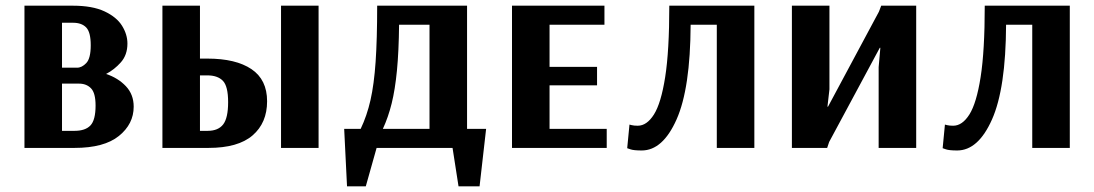

<svg xmlns="http://www.w3.org/2000/svg" viewBox="-20 -520 3847 675"><path d="M66 0V-500H236Q305 -500 347.5 -480Q390 -460 409 -429.5Q428 -399 428 -367Q428 -327 405 -301Q382 -275 353 -260Q395 -246 422.5 -217Q450 -188 450 -145Q450 -84 398 -42Q346 0 242 0ZM198 -282H251Q268 -282 283.5 -298.5Q299 -315 299 -361Q299 -407 283 -423.5Q267 -440 237 -440H198ZM198 -60H242Q280 -60 298 -79Q316 -98 316 -149Q316 -193 300 -209.5Q284 -226 258 -226H198Z M551 0V-500H683V-314H709Q809 -314 864 -277Q919 -240 919 -164Q919 -88 868 -44Q817 0 713 0ZM968 0V-500H1100V0ZM683 -60H710Q747 -60 764.5 -82.5Q782 -105 782 -161Q782 -217 763.5 -236Q745 -255 709 -255H683Z M1200 135 1190 -67H1248Q1270 -113 1282.5 -168Q1295 -223 1300.5 -302.5Q1306 -382 1306 -500H1622V-67H1689L1666 135H1592L1571 0H1304L1266 135ZM1326 -67H1490V-433H1383Q1382 -339 1375.5 -272Q1369 -205 1357 -156.5Q1345 -108 1326 -67Z M1780 0V-500H2105V-433H1912V-285H2079V-220H1912V-67H2113V0Z M2236 9Q2208 9 2196.5 5Q2185 1 2185 1L2193 -82Q2193 -82 2201 -80Q2209 -78 2222 -78Q2254 -78 2279 -117.5Q2304 -157 2318.5 -249Q2333 -341 2333 -500H2632V0H2500V-433H2408Q2407 -209 2358.5 -100Q2310 9 2236 9Z M2764 0V-500H2896V-206L2889 -145H2891L3070 -479L3078 -500H3201V0H3069V-284L3075 -352H3073L2895 -21L2888 0Z M3345 9Q3317 9 3305.5 5Q3294 1 3294 1L3302 -82Q3302 -82 3310 -80Q3318 -78 3331 -78Q3363 -78 3388 -117.5Q3413 -157 3427.5 -249Q3442 -341 3442 -500H3741V0H3609V-433H3517Q3516 -209 3467.5 -100Q3419 9 3345 9Z"/></svg>

Font: Arsenal SC
Style: Bold
Weight: 700
Designer: Andrij Shevchenko
Foundry: Stairsfor
Version: Version 2.001; ttfautohint (v1.8.4.7-5d5b)